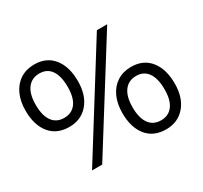

<svg xmlns="http://www.w3.org/2000/svg" viewBox="-147 -915 1196 1129"><g transform="rotate(-30 451.5 -350.5)"><path d="M183 0 620 -700H690L252 0ZM197 -288Q112 -288 66 -345Q20 -402 20 -499Q20 -563 42 -610.5Q64 -658 104.5 -684Q145 -710 199 -710Q282 -710 328 -652.5Q374 -595 374 -497Q374 -401 325.5 -344.5Q277 -288 197 -288ZM197 -349Q248 -349 276.5 -386.5Q305 -424 305 -497Q305 -571 278 -610Q251 -649 199 -649Q147 -649 118 -610.5Q89 -572 89 -499Q89 -426 117 -387.5Q145 -349 197 -349ZM683 9Q598 9 552 -48Q506 -105 506 -202Q506 -266 528 -313.5Q550 -361 590.5 -387Q631 -413 685 -413Q768 -413 814 -355.5Q860 -298 860 -200Q860 -104 811.5 -47.5Q763 9 683 9ZM683 -52Q734 -52 762.5 -89.5Q791 -127 791 -200Q791 -274 763.5 -313Q736 -352 685 -352Q633 -352 604 -313.5Q575 -275 575 -202Q575 -129 603 -90.5Q631 -52 683 -52Z"/></g></svg>

Font: REM Medium Light
Style: Regular
Weight: 300
Version: Version 1.005;gftools[0.9.28]